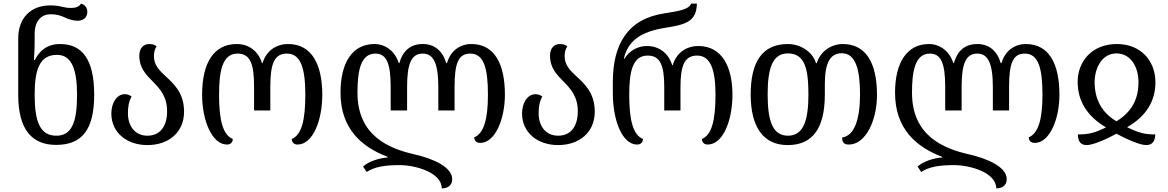

<svg xmlns="http://www.w3.org/2000/svg" viewBox="-20 -792 6474 1064"><path d="M291 11C435 11 502 -74 502 -267C502 -462 436 -548 313 -548C242 -548 200 -512 173 -460H168C171 -492 172 -534 172 -563V-603C172 -682 214 -713 261 -713C293 -713 316 -706 335 -697C359 -686 383 -677 411 -677C438 -677 464 -692 464 -727C464 -749 451 -766 429 -772C419 -754 397 -748 375 -748C356 -748 342 -750 325 -754C307 -759 288 -762 257 -762C155 -762 81 -696 81 -580V-266C81 -74 157 11 291 11ZM292 -40C203 -40 172 -116 172 -267C172 -410 201 -488 296 -488C376 -488 407 -410 407 -266C407 -111 376 -40 292 -40Z M797 12C914 12 1000 -58 1000 -173C1000 -280 941 -329 893 -374C861 -404 833 -433 833 -481C833 -502 838 -522 848 -535C839 -543 826 -548 807 -548C773 -548 752 -523 752 -484C752 -415 789 -379 827 -340C866 -300 906 -258 906 -175C906 -92 867 -40 797 -40C730 -40 689 -91 689 -164C689 -203 694 -228 709 -258C696 -266 684 -270 672 -270C625 -270 597 -219 597 -163C597 -58 682 12 797 12Z M1238 9C1256 9 1270 -2 1270 -22C1216 -44 1194 -123 1194 -267C1194 -395 1211 -495 1296 -495C1366 -495 1388 -441 1388 -310V-180H1478V-310C1478 -441 1501 -495 1570 -495C1646 -495 1672 -415 1672 -267C1672 -125 1651 -44 1597 -22C1597 -3 1609 9 1629 9C1713 9 1766 -123 1766 -267C1766 -434 1708 -548 1577 -548C1510 -548 1455 -510 1435 -442H1432C1411 -510 1358 -548 1292 -548C1167 -548 1100 -447 1100 -267C1100 -124 1155 9 1238 9Z M2592 -548C2529 -548 2476 -510 2457 -442H2453C2433 -510 2388 -548 2323 -548C2254 -548 2212 -510 2193 -442H2190C2169 -510 2114 -548 2055 -548C1934 -548 1867 -447 1867 -278C1867 -78 1985 23 2128 77V81C2086 83 2024 101 1992 131L2012 161C2058 131 2116 123 2194 123C2283 123 2428 164 2428 252C2463 252 2486 234 2486 201C2486 135 2385 88 2275 63C2135 31 1961 -40 1961 -278C1961 -395 1977 -495 2060 -495C2122 -495 2145 -441 2145 -310V-180H2236V-310C2236 -441 2260 -495 2323 -495C2382 -495 2409 -441 2409 -310V-180H2499V-310C2499 -441 2520 -495 2586 -495C2661 -495 2684 -415 2684 -267C2684 -134 2662 -53 2608 -31C2608 -12 2621 0 2641 0C2724 0 2778 -132 2778 -267C2778 -434 2723 -548 2592 -548Z M3073 12C3190 12 3276 -58 3276 -173C3276 -280 3217 -329 3169 -374C3137 -404 3109 -433 3109 -481C3109 -502 3114 -522 3124 -535C3115 -543 3102 -548 3083 -548C3049 -548 3028 -523 3028 -484C3028 -415 3065 -379 3103 -340C3142 -300 3182 -258 3182 -175C3182 -92 3143 -40 3073 -40C3006 -40 2965 -91 2965 -164C2965 -203 2970 -228 2985 -258C2972 -266 2960 -270 2948 -270C2901 -270 2873 -219 2873 -163C2873 -58 2958 12 3073 12Z M3511 9C3529 9 3543 -2 3543 -22C3489 -44 3467 -123 3467 -267C3467 -391 3484 -484 3569 -484C3639 -484 3661 -430 3661 -310V-180H3751V-310C3751 -430 3774 -484 3843 -484C3919 -484 3945 -403 3945 -267C3945 -125 3924 -44 3870 -22C3870 -3 3882 9 3902 9C3986 9 4039 -123 4039 -267C4039 -422 3981 -537 3850 -537C3783 -537 3728 -499 3708 -431H3705C3684 -499 3631 -537 3565 -537C3517 -537 3468 -513 3440 -466H3437C3460 -567 3531 -615 3661 -637C3775 -655 3840 -669 3842 -772H3810C3798 -738 3735 -730 3662 -718C3455 -687 3376 -543 3376 -336V-277C3376 -124 3428 9 3511 9Z M4345 12C4483 12 4551 -80 4551 -269V-327C4551 -446 4582 -497 4645 -497C4723 -497 4746 -403 4746 -269C4746 -127 4713 -39 4647 -30C4647 -3 4657 9 4684 9C4777 9 4840 -124 4840 -265C4840 -454 4772 -548 4650 -548C4589 -548 4527 -510 4506 -442H4502C4481 -510 4411 -548 4346 -548C4208 -548 4140 -454 4140 -269C4140 -84 4213 12 4345 12ZM4347 -40C4264 -40 4234 -117 4234 -269C4234 -418 4263 -496 4346 -496C4437 -496 4460 -418 4460 -269C4460 -133 4436 -40 4347 -40Z M5665 -548C5602 -548 5549 -510 5530 -442H5526C5506 -510 5461 -548 5396 -548C5327 -548 5285 -510 5266 -442H5263C5242 -510 5187 -548 5128 -548C5007 -548 4940 -447 4940 -278C4940 -78 5058 23 5201 77V81C5159 83 5097 101 5065 131L5085 161C5131 131 5189 123 5267 123C5356 123 5501 164 5501 252C5536 252 5559 234 5559 201C5559 135 5458 88 5348 63C5208 31 5034 -40 5034 -278C5034 -395 5050 -495 5133 -495C5195 -495 5218 -441 5218 -310V-180H5309V-310C5309 -441 5333 -495 5396 -495C5455 -495 5482 -441 5482 -310V-180H5572V-310C5572 -441 5593 -495 5659 -495C5734 -495 5757 -415 5757 -267C5757 -134 5735 -53 5681 -31C5681 -12 5694 0 5714 0C5797 0 5851 -132 5851 -267C5851 -434 5796 -548 5665 -548Z M6002 12C6035 12 6105 -17 6167 -51C6228 -18 6298 12 6332 12C6369 12 6381 -13 6382 -47C6323 -47 6293 -55 6226 -87C6331 -147 6383 -231 6383 -336C6383 -453 6304 -548 6169 -548C6032 -548 5951 -452 5952 -336C5953 -232 6004 -148 6109 -86C6047 -56 6015 -47 5953 -47C5954 -8 5969 12 6002 12ZM6167 -120C6082 -170 6047 -245 6046 -335C6046 -417 6088 -496 6167 -496C6248 -496 6290 -418 6289 -335C6289 -244 6252 -171 6167 -120Z"/></svg>

Font: Noto Serif Georgian SemiCondensed
Style: Regular
Weight: 400
Width: 4
Designer: Monotype Design Team, Akaki Razmadze
Foundry: Google LLC
Version: Version 2.003